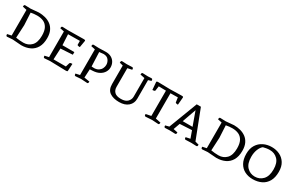

<svg xmlns="http://www.w3.org/2000/svg" viewBox="127 -1538 3935 2586"><g transform="rotate(30 2094.5 -244.5)"><path d="M119 -444 55 -458Q55 -464 57.5 -476.5Q60 -489 73 -489Q73 -489 89 -488.5Q105 -488 156 -486Q187 -488 219.5 -491.5Q252 -495 283 -497Q334 -497 382 -484.5Q430 -472 468.5 -444Q507 -416 529.5 -369Q552 -322 552 -253Q552 -165 519 -108Q486 -51 427.5 -23.5Q369 4 294 4L157 -6L73 0Q60 0 57.5 -12.5Q55 -25 55 -31L119 -45ZM196 -251 186 -50Q214 -45 244 -42.5Q274 -40 302 -40Q376 -40 425 -90Q474 -140 474 -246Q474 -323 449.5 -367.5Q425 -412 382.5 -431Q340 -450 285 -450Q263 -450 237 -447.5Q211 -445 186 -440Z M985 0 738 -6 655 0Q642 0 639.5 -12.5Q637 -25 637 -31L701 -45V-444L637 -458Q637 -464 639.5 -476.5Q642 -489 655 -489Q655 -489 671 -488.5Q687 -488 738 -486L980 -489Q994 -489 1002 -487.5Q1010 -486 1010 -475L992 -369Q988 -369 978 -369.5Q968 -370 959.5 -373.5Q951 -377 951 -384V-442L768 -440L777 -274H962V-233L776 -222L768 -49H960L977 -106Q980 -117 989 -120Q998 -123 1019 -123L1013 -12Q1012 -4 1005.5 -2Q999 0 985 0Z M1137 0Q1124 0 1121.5 -12.5Q1119 -25 1119 -31L1183 -45V-444L1119 -458Q1119 -464 1121.5 -476.5Q1124 -489 1137 -489Q1137 -489 1153 -488.5Q1169 -488 1220 -486L1330 -489Q1379 -489 1414.5 -469Q1450 -449 1469 -414.5Q1488 -380 1488 -338Q1488 -300 1467 -264.5Q1446 -229 1404 -205.5Q1362 -182 1298 -179L1258 -177L1251 -45L1336 -31Q1336 -25 1334 -12.5Q1332 0 1319 0L1220 -6ZM1303 -220Q1343 -222 1369 -239.5Q1395 -257 1408 -284Q1421 -311 1421 -339Q1421 -380 1396 -414Q1371 -448 1317 -449L1251 -442L1260 -222Z M1738 -489Q1752 -489 1754.5 -476Q1757 -463 1757 -458L1688 -443V-152Q1688 -103 1718.5 -72Q1749 -41 1819 -41Q1889 -41 1921.5 -75.5Q1954 -110 1954 -153V-443L1884 -458Q1884 -469 1887.5 -479Q1891 -489 1903 -489L1983 -486Q2018 -488 2027.5 -488.5Q2037 -489 2037 -489Q2052 -489 2054.5 -476.5Q2057 -464 2057 -458L2010 -443V-155Q2010 -82 1959 -37Q1908 8 1818 8Q1726 8 1671.5 -30Q1617 -68 1617 -155V-443L1563 -457Q1563 -462 1565 -475.5Q1567 -489 1580 -489Q1580 -489 1584 -489Q1588 -489 1604 -488.5Q1620 -488 1655 -486Q1702 -488 1720 -488.5Q1738 -489 1738 -489Z M2290 -441 2177 -443 2167 -373Q2167 -366 2158.5 -362.5Q2150 -359 2140.5 -358.5Q2131 -358 2127 -358L2117 -476Q2119 -486 2127 -487.5Q2135 -489 2147 -489L2327 -485L2504 -489Q2517 -489 2525 -487.5Q2533 -486 2534 -476L2524 -358Q2521 -358 2511 -358.5Q2501 -359 2492.5 -362.5Q2484 -366 2484 -373L2474 -443Q2446 -443 2417.5 -442Q2389 -441 2360 -441V-48L2441 -31Q2441 -25 2439 -12.5Q2437 0 2424 0L2327 -6L2228 0Q2214 0 2211.5 -12.5Q2209 -25 2209 -31L2290 -48Z M2638 -45 2705 -31Q2705 -24 2703 -12Q2701 0 2687 0Q2687 0 2681.5 0Q2676 0 2658 -1Q2640 -2 2600 -3L2531 0Q2514 0 2514 -30L2572 -45L2741 -489H2806L2977 -46L3035 -30Q3035 -25 3033 -12.5Q3031 0 3018 0Q3018 0 3001 -0.5Q2984 -1 2937 -3Q2884 -1 2867 -0.5Q2850 0 2850 0Q2837 0 2834.5 -12Q2832 -24 2832 -31L2900 -45L2860 -156L2674 -146ZM2767 -412 2691 -198H2844Z M3154 -444 3090 -458Q3090 -464 3092.5 -476.5Q3095 -489 3108 -489Q3108 -489 3124 -488.5Q3140 -488 3191 -486Q3222 -488 3254.5 -491.5Q3287 -495 3318 -497Q3369 -497 3417 -484.5Q3465 -472 3503.5 -444Q3542 -416 3564.5 -369Q3587 -322 3587 -253Q3587 -165 3554 -108Q3521 -51 3462.5 -23.5Q3404 4 3329 4L3192 -6L3108 0Q3095 0 3092.5 -12.5Q3090 -25 3090 -31L3154 -45ZM3231 -251 3221 -50Q3249 -45 3279 -42.5Q3309 -40 3337 -40Q3411 -40 3460 -90Q3509 -140 3509 -246Q3509 -323 3484.5 -367.5Q3460 -412 3417.5 -431Q3375 -450 3320 -450Q3298 -450 3272 -447.5Q3246 -445 3221 -440Z M4154 -253Q4154 -165 4121 -107Q4088 -49 4029.5 -20.5Q3971 8 3896 8Q3826 8 3771 -20Q3716 -48 3684 -105Q3652 -162 3652 -247Q3652 -329 3686.5 -384.5Q3721 -440 3779 -468.5Q3837 -497 3907 -497Q3975 -497 4031 -470Q4087 -443 4120.5 -389Q4154 -335 4154 -253ZM3730 -246Q3730 -140 3780 -88Q3830 -36 3903 -36Q3977 -36 4026.5 -88Q4076 -140 4076 -246Q4076 -348 4026.5 -398.5Q3977 -449 3903 -449Q3876 -449 3849 -444.5Q3822 -440 3801 -434Q3770 -410 3750 -360Q3730 -310 3730 -246Z"/></g></svg>

Font: Mate SC
Style: Regular
Weight: 400
Designer: Eduardo Rodriguez Tunni
Foundry: Eduardo Rodriguez Tunni
Version: Version 1.003; ttfautohint (v1.8.4.7-5d5b);gftools[0.9.24]